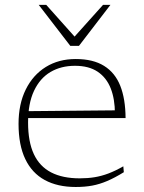

<svg xmlns="http://www.w3.org/2000/svg" viewBox="-20 -736 574 766"><path d="M282 -500.5Q351.5 -500.5 395.2 -473.2Q439 -446 459.8 -393.8Q480.5 -341.5 481 -265H90.5L87 -292.5L460.5 -296L438.5 -282.5Q438.5 -340.5 421.8 -383.2Q405 -426 369.8 -449.8Q334.5 -473.5 279 -473.5Q223.5 -473.5 181.5 -448.8Q139.5 -424 115.8 -373.8Q92 -323.5 92 -247Q92 -170.5 115 -121.2Q138 -72 184 -48.2Q230 -24.5 298 -24.5Q330 -24.5 357.5 -29Q385 -33.5 412.8 -44Q440.5 -54.5 472 -72.5L474 -49Q437.5 -26.5 407.5 -13.8Q377.5 -1 348 4.5Q318.5 10 282 10Q209.5 10 158.5 -17.8Q107.5 -45.5 80.8 -101.5Q54 -157.5 54 -242Q54 -321 82.8 -379Q111.5 -437 162.8 -468.8Q214 -500.5 282 -500.5ZM286 -580.5H269L391 -716.5H420.5L295 -553H260.5L134.5 -716.5H164.5Z"/></svg>

Font: Newsreader 9pt ExtraLight
Style: Regular
Weight: 250
Designer: Hugues Gentile
Foundry: Production Type
Version: Version 1.003